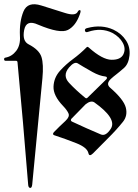

<svg xmlns="http://www.w3.org/2000/svg" viewBox="-22 -740 667 926"><path d="M54.7 -446.8H5.4Q-2 -446.8 -2.2 -453.9Q-2.4 -460.9 3.4 -461.9Q35.2 -467.3 56.2 -494.6Q77.1 -522 74.2 -565.9Q70.8 -635.3 91.1 -684.6Q111.3 -733.9 176.8 -713.6Q242.2 -693.4 290.8 -677.7Q339.4 -662.1 351.6 -681.2Q357.4 -692.9 363.8 -691.2Q370.1 -689.5 362.8 -670.4Q343.3 -615.2 305.7 -595.7Q268.1 -576.2 161.6 -621.1Q104.5 -647.5 94.5 -595Q84.5 -542.5 115.7 -526.4Q167 -500 178 -465.1Q189 -430.2 182.6 -362.8L133.3 150.9Q131.3 167.5 123 166.3Q114.7 165 113.8 149.9Q101.6 0.5 88.9 -148.4Q76.2 -293.5 62.5 -439Q62 -442.9 60.5 -444.8Q59.1 -446.8 54.7 -446.8ZM399.9 -605Q468.3 -623 525.4 -596.7Q564 -578.1 585.4 -545.4Q606.9 -512.7 602.5 -472.2Q598.1 -431.6 575.9 -412.1Q553.7 -392.6 539.6 -381.8Q525.4 -371.1 512.7 -359.4Q487.8 -335.9 508.8 -317.4Q574.7 -260.3 584.7 -221.2Q594.7 -182.1 570.8 -152.3Q537.6 -111.3 500.2 -74.5Q462.9 -37.6 426.3 0Q408.2 17.6 404.3 -2Q397.9 -28.8 346.9 -49.1Q295.9 -69.3 239.3 -87.9Q229 -91.8 237.8 -102.5Q251 -116.2 265.1 -129.9Q279.3 -143.6 293.5 -156.7Q315.4 -177.2 308.3 -193.1Q301.3 -209 282.2 -229Q234.4 -278.8 236.1 -322.3Q237.8 -365.7 267.6 -398.9Q295.4 -429.7 330.3 -455.3Q365.2 -481 396.5 -512.7Q400.4 -516.1 406.7 -510.3Q472.2 -452.1 515.9 -451.7Q559.6 -451.2 572.8 -477.5Q585.9 -504.4 570.3 -533.4Q554.7 -562.5 519.5 -581.5Q466.3 -607.9 402.8 -586.4Q390.1 -581.5 387.7 -591.8Q385.3 -602.1 399.9 -605ZM321.8 -166.5Q316.9 -158.2 324.7 -153.8Q359.4 -137.7 394 -122.1Q428.7 -106.4 463.9 -91.8Q488.3 -81.1 512.7 -119.6Q543 -168 432.6 -246.6Q415.5 -256.8 390.6 -236.8ZM389.2 -268.1Q395 -263.7 399.9 -268.6L490.7 -357.4Q495.1 -362.3 493.4 -366.5Q491.7 -370.6 485.8 -371.1Q458 -374 424.3 -392.6Q370.1 -423.3 353.5 -434.1Q336.9 -444.8 311 -414.6Q278.3 -376 310.8 -340.8Q343.3 -305.7 389.2 -268.1Z"/></svg>

Font: Bertholdr Mainzer Fraktur
Style: Regular
Weight: 400
Designer: Peter Wiegel, original typeface by Carl Albert Fahrenwaldt 1901
Foundry: Peter Wiegel
Version: Version 1.000 2010 initial release